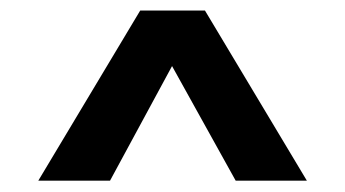

<svg xmlns="http://www.w3.org/2000/svg" viewBox="-20 -862 640 356"><path d="M360 -842.5 549 -527H417L299 -739.5L184 -527H51L240 -842.5Z"/></svg>

Font: Fira Code Light SemiBold
Style: Regular
Weight: 600
Monospace: yes
Version: Version 5.002